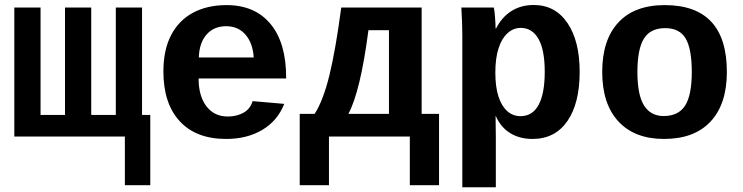

<svg xmlns="http://www.w3.org/2000/svg" viewBox="-20 -559 3040 786"><path d="M38.6 0V-528.3H146V-88.4H246.1V-528.3H353.5V-88.4H454.1V-528.3H561.5V-88.4H595.2V199.2H491.2V0Z M905.8 9.8Q782.7 9.8 715.8 -62.7Q648.9 -135.3 648.9 -266.6Q648.9 -354.5 680.4 -415Q711.9 -475.6 770 -506.8Q828.1 -538.1 907.7 -538.1Q1023.4 -538.1 1087.4 -460.9Q1151.4 -383.8 1151.4 -241.7V-237.8H793Q793 -166 825 -124Q856.9 -82 912.6 -82Q948.7 -82 976.6 -97.4Q1004.4 -112.8 1014.2 -145L1143.6 -133.8Q1116.7 -64.9 1054.2 -27.6Q991.7 9.8 905.8 9.8ZM905.8 -451.7Q855.5 -451.7 825.7 -417.7Q795.9 -383.8 793.9 -323.7H1018.6Q1015.1 -382.3 985.1 -417Q955.1 -451.7 905.8 -451.7Z M1572.3 -435.5H1488.3Q1455.6 -185.1 1406.2 -92.8H1572.3ZM1326.7 0V199.2H1207V-92.8H1268.1Q1303.2 -147.5 1328.6 -251.2Q1354 -355 1377 -528.3H1706.1V-92.8H1777.3V199.2H1657.7V0Z M2001.5 -528.3Q2004.4 -518.1 2006.6 -487.3Q2008.8 -456.5 2008.8 -442.4H2010.7Q2034.2 -488.8 2073.5 -513.7Q2112.8 -538.6 2165 -538.6Q2252.9 -538.6 2303 -464.8Q2353 -391.1 2353 -265.1Q2353 -135.7 2302.5 -63Q2252 9.8 2159.7 9.8Q2107.4 9.8 2068.8 -13.9Q2030.3 -37.6 2009.8 -83.5H2008.8L2009.8 3.4V207.5H1872.6V-413.1Q1872.6 -461.9 1868.7 -528.3ZM2007.8 -261.7Q2007.8 -203.6 2020.5 -164.3Q2033.2 -125 2056.4 -104.2Q2079.6 -83.5 2110.8 -83.5Q2160.2 -83.5 2185.1 -129.9Q2210 -176.3 2210 -265.1Q2210 -355 2184.3 -399.9Q2158.7 -444.8 2111.8 -444.8Q2081.5 -444.8 2057.6 -423.1Q2033.7 -401.4 2020.8 -360.8Q2007.8 -320.3 2007.8 -261.7Z M2955.6 -264.6Q2955.6 -133.3 2889.2 -61.8Q2822.8 9.8 2698.2 9.8Q2578.1 9.8 2511.7 -61.8Q2445.3 -133.3 2445.3 -264.6Q2445.3 -395.5 2511.2 -466.8Q2577.1 -538.1 2701.2 -538.1Q2955.6 -538.1 2955.6 -264.6ZM2812 -264.6Q2812 -358.4 2787.1 -401.1Q2762.2 -443.8 2703.1 -443.8Q2642.6 -443.8 2616 -400.9Q2589.4 -357.9 2589.4 -264.6Q2589.4 -170.4 2616.5 -127.2Q2643.6 -84 2696.8 -84Q2757.3 -84 2784.7 -126.7Q2812 -169.4 2812 -264.6Z"/></svg>

Font: Liberation Mono
Style: Bold
Weight: 700
Monospace: yes
Designer: Steve Matteson
Foundry: Ascender Corporation
Version: Version 2.1.5